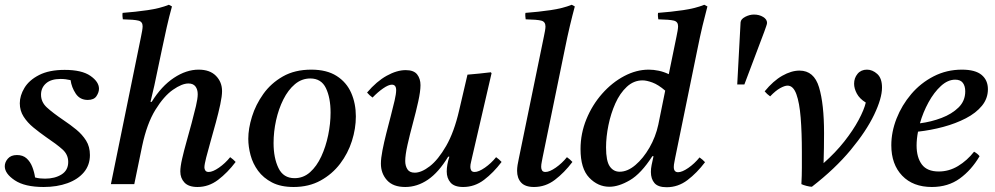

<svg xmlns="http://www.w3.org/2000/svg" viewBox="-20 -772 4171 805"><path d="M163 12Q84 12 42 -16Q0 -44 0 -75Q0 -92 13 -107Q26 -122 51 -122Q76 -122 91.5 -108Q107 -94 115.5 -72Q124 -50 127 -28Q138 -25 148.5 -24Q159 -23 169 -23Q210 -23 238 -40.5Q266 -58 266 -93Q266 -124 242 -145.5Q218 -167 172 -198Q145 -217 120 -237.5Q95 -258 79 -283Q63 -308 63 -339Q63 -371 82.5 -403.5Q102 -436 144 -457.5Q186 -479 251 -479Q323 -479 359 -454Q395 -429 395 -400Q395 -385 384.5 -369Q374 -353 348 -353Q315 -353 297.5 -379.5Q280 -406 276 -436Q255 -441 234 -441Q194 -441 173 -422.5Q152 -404 152 -375Q152 -344 176.5 -321.5Q201 -299 248 -267Q275 -249 300 -228.5Q325 -208 341 -182.5Q357 -157 357 -122Q357 -80 332 -50Q307 -20 263 -4Q219 12 163 12Z M576 -160 543 0H445L571 -617Q574 -631 576 -643Q578 -655 578 -662Q578 -681 560.5 -685.5Q543 -690 495 -691Q494 -698 493.5 -704.5Q493 -711 494 -718Q548 -722 599.5 -729.5Q651 -737 688 -752L701 -745Q689 -702 679 -657.5Q669 -613 659 -565L627 -413L611 -345H616Q657 -411 709 -445.5Q761 -480 813 -480Q860 -480 885.5 -454Q911 -428 911 -390Q911 -369 903.5 -334Q896 -299 885 -258.5Q874 -218 863 -179.5Q852 -141 844.5 -111.5Q837 -82 837 -70Q837 -63 841 -57Q845 -51 855 -51Q872 -51 898 -69Q924 -87 945 -113Q958 -104 968 -93Q934 -48 894.5 -18Q855 12 808 12Q771 12 753.5 -6.5Q736 -25 736 -53Q736 -73 743.5 -106Q751 -139 762 -178Q773 -217 783.5 -256Q794 -295 801.5 -327Q809 -359 809 -377Q809 -397 799.5 -409.5Q790 -422 770 -422Q743 -422 705 -395.5Q667 -369 631.5 -311.5Q596 -254 576 -160Z M1472 -284Q1472 -233 1455.5 -181Q1439 -129 1406 -85.5Q1373 -42 1324 -15Q1275 12 1211 12Q1157 12 1120.5 -7Q1084 -26 1062 -56Q1040 -86 1030.5 -121.5Q1021 -157 1021 -190Q1021 -233 1036.5 -283Q1052 -333 1084 -378Q1116 -423 1166 -451.5Q1216 -480 1285 -480Q1350 -480 1391.5 -453.5Q1433 -427 1452.5 -382.5Q1472 -338 1472 -284ZM1366 -300Q1366 -362 1346.5 -402.5Q1327 -443 1281 -443Q1245 -443 1216.5 -419Q1188 -395 1168 -355Q1148 -315 1137.5 -267.5Q1127 -220 1127 -172Q1127 -110 1147.5 -67.5Q1168 -25 1215 -25Q1252 -25 1280 -50Q1308 -75 1327 -116Q1346 -157 1356 -205.5Q1366 -254 1366 -300Z M1905 -309 1940 -459Q1964 -461 1989 -463.5Q2014 -466 2038 -469L2041 -465L1959 -111Q1958 -104 1955 -93Q1952 -82 1952 -72Q1952 -63 1956 -57Q1960 -51 1970 -51Q1987 -51 2013 -69Q2039 -87 2060 -113Q2073 -104 2083 -93Q2049 -48 2009.5 -18Q1970 12 1922 12Q1885 12 1869 -6.5Q1853 -25 1853 -53Q1853 -81 1864 -115H1859Q1819 -49 1774 -18.5Q1729 12 1679 12Q1628 12 1602.5 -16.5Q1577 -45 1577 -86Q1577 -108 1583.5 -141.5Q1590 -175 1599.5 -212.5Q1609 -250 1618.5 -286Q1628 -322 1634.5 -350.5Q1641 -379 1641 -394Q1641 -417 1623 -417Q1609 -417 1586.5 -401.5Q1564 -386 1542 -363Q1535 -368 1529.5 -373Q1524 -378 1519 -384Q1559 -431 1601.5 -454.5Q1644 -478 1681 -478Q1715 -478 1729 -460Q1743 -442 1743 -415Q1743 -389 1733.5 -346Q1724 -303 1711 -255Q1698 -207 1688.5 -164.5Q1679 -122 1679 -97Q1679 -77 1688 -62.5Q1697 -48 1719 -48Q1747 -48 1782 -75Q1817 -102 1850.5 -160Q1884 -218 1905 -309Z M2357 -113Q2370 -104 2380 -93Q2346 -48 2306.5 -18Q2267 12 2219 12Q2182 12 2165 -6.5Q2148 -25 2148 -56Q2148 -67 2150 -80Q2152 -93 2155 -106L2260 -617Q2263 -631 2265 -642.5Q2267 -654 2267 -661Q2267 -681 2249.5 -685.5Q2232 -690 2184 -691Q2183 -698 2182.5 -704.5Q2182 -711 2183 -718Q2237 -722 2288.5 -729.5Q2340 -737 2377 -752L2390 -745Q2380 -708 2369.5 -664Q2359 -620 2348 -565L2255 -112Q2254 -105 2251.5 -93.5Q2249 -82 2249 -72Q2249 -63 2253 -57Q2257 -51 2267 -51Q2284 -51 2310 -69Q2336 -87 2357 -113Z M2720 -117H2715Q2668 -44 2621 -16.5Q2574 11 2535 11Q2487 11 2450.5 -27Q2414 -65 2414 -147Q2414 -212 2438.5 -272Q2463 -332 2504.5 -379Q2546 -426 2597 -453Q2648 -480 2700 -480Q2720 -480 2741.5 -475.5Q2763 -471 2784 -461L2816 -617Q2819 -631 2821 -643Q2823 -655 2823 -662Q2823 -681 2805.5 -685.5Q2788 -690 2740 -691Q2739 -698 2738.5 -704.5Q2738 -711 2739 -718Q2793 -722 2844.5 -729.5Q2896 -737 2933 -752L2946 -745Q2936 -708 2925.5 -664Q2915 -620 2904 -565L2811 -111Q2810 -104 2807.5 -92.5Q2805 -81 2805 -72Q2805 -50 2823 -50Q2840 -50 2866 -68Q2892 -86 2913 -112Q2926 -103 2936 -92Q2902 -47 2862.5 -17Q2823 13 2775 13Q2739 13 2724 -4.5Q2709 -22 2709 -51Q2709 -65 2712 -80Q2715 -95 2720 -117ZM2740 -249 2769 -392Q2740 -417 2715.5 -426Q2691 -435 2674 -435Q2637 -435 2608 -408Q2579 -381 2560 -338.5Q2541 -296 2531 -247Q2521 -198 2521 -154Q2521 -97 2536.5 -74.5Q2552 -52 2578 -52Q2611 -52 2644 -80Q2677 -108 2703 -153Q2729 -198 2740 -249Z M3184 -638 3101 -418H3071L3085 -678Q3086 -692 3104.5 -701.5Q3123 -711 3141 -711Q3163 -711 3179.5 -701Q3196 -691 3196 -676Q3196 -672 3192.5 -662Q3189 -652 3184 -638Z M3340 0Q3342 -36 3342 -69.5Q3342 -103 3342 -134Q3342 -216 3337 -278.5Q3332 -341 3319 -377Q3306 -413 3282 -413Q3270 -413 3251 -402.5Q3232 -392 3209 -368Q3202 -373 3196.5 -378Q3191 -383 3186 -389Q3222 -433 3260 -454.5Q3298 -476 3332 -476Q3393 -476 3414 -406Q3435 -336 3435 -214Q3435 -185 3434.5 -150.5Q3434 -116 3433 -88Q3483 -132 3520 -179Q3557 -226 3580 -269Q3603 -312 3610 -342Q3584 -358 3572.5 -379.5Q3561 -401 3561 -421Q3561 -445 3575.5 -462.5Q3590 -480 3615 -480Q3638 -480 3658 -462Q3678 -444 3678 -405Q3678 -360 3645 -291Q3612 -222 3546.5 -143Q3481 -64 3384 11Q3376 11 3362 7.5Q3348 4 3340 0Z M4122 -398Q4122 -359 4097 -328.5Q4072 -298 4029.5 -276Q3987 -254 3935 -240Q3883 -226 3829 -220Q3823 -189 3823 -162Q3823 -112 3845 -82.5Q3867 -53 3916 -53Q3959 -53 3997 -76Q4035 -99 4064 -136Q4080 -127 4087 -117Q4053 -59 4004 -23.5Q3955 12 3887 12Q3808 12 3762.5 -35.5Q3717 -83 3717 -163Q3717 -219 3739 -275Q3761 -331 3800.5 -377.5Q3840 -424 3894.5 -452Q3949 -480 4013 -480Q4069 -480 4095.5 -458Q4122 -436 4122 -398ZM3837 -255Q3884 -261 3927.5 -277.5Q3971 -294 3999 -321.5Q4027 -349 4027 -389Q4027 -411 4017 -424.5Q4007 -438 3985 -438Q3954 -438 3925 -411.5Q3896 -385 3873 -343Q3850 -301 3837 -255Z"/></svg>

Font: Tiro Devanagari Marathi
Style: Italic
Weight: 400
Italic angle: -11°
Designer: Devanagari: John Hudson & Fiona Ross, assisted by Paul Hanslow. Latin: John Hudson with Paul Hanslow, assisted by Kaja S
Foundry: Tiro Typeworks Ltd.
Version: Version 1.52